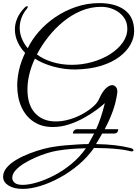

<svg xmlns="http://www.w3.org/2000/svg" viewBox="-66 -842 885 1238"><path d="M82 376Q23 376 -11.5 354Q-46 332 -46 298Q-46 266 -22 238Q2 210 40.5 187.5Q79 165 124.5 147.5Q170 130 213.5 118.5Q257 107 290 103Q321 98 358.5 95Q396 92 434.5 89.5Q473 87 504 87Q525 50 541 19H404Q404 7 412 -1Q420 -9 431 -9H554Q585 -77 606 -161L610 -177Q591 -159 556.5 -133.5Q522 -108 476.5 -82.5Q431 -57 379.5 -40Q328 -23 274 -23Q203 -23 151.5 -57Q100 -91 72.5 -151.5Q45 -212 45 -291Q45 -338 57 -391.5Q69 -445 96 -501Q65 -533 47.5 -572Q30 -611 30 -652Q30 -688 45 -723.5Q60 -759 92 -792Q101 -802 109 -802Q113 -802 113 -798Q113 -792 106 -784Q83 -756 72 -725Q61 -694 61 -663Q61 -628 74.5 -594Q88 -560 113 -531Q139 -586 184.5 -638Q230 -690 291 -731.5Q352 -773 424 -797.5Q496 -822 574 -822Q678 -822 738.5 -777Q799 -732 799 -641Q799 -598 775.5 -555Q752 -512 704.5 -476Q657 -440 586.5 -418Q516 -396 423 -394Q350 -393 279 -412.5Q208 -432 159 -464Q134 -411 122.5 -360.5Q111 -310 111 -266Q111 -165 160.5 -112Q210 -59 293 -59Q338 -59 383.5 -72.5Q429 -86 468 -108Q507 -130 534.5 -154.5Q562 -179 571 -200Q594 -252 616.5 -272.5Q639 -293 657 -293Q672 -293 682.5 -279.5Q693 -266 690 -243Q682 -183 661.5 -126Q641 -69 609 -9H696Q696 19 669 19H593Q584 35 574 52Q564 69 553 87Q621 88 675.5 94.5Q730 101 774 112Q786 115 790.5 119.5Q795 124 795 127Q795 134 783 134Q777 134 766 131Q743 125 705 120.5Q667 116 623.5 114Q580 112 540 112Q498 172 440.5 220.5Q383 269 318.5 304Q254 339 192.5 357.5Q131 376 82 376ZM396 -424Q464 -424 528 -442Q592 -460 643 -492Q694 -524 724.5 -566.5Q755 -609 755 -657Q755 -701 730.5 -732.5Q706 -764 668 -781Q630 -798 587 -798Q519 -798 457 -772Q395 -746 342 -702.5Q289 -659 245.5 -604Q202 -549 172 -491Q213 -460 271.5 -442Q330 -424 396 -424ZM80 350Q119 350 172 334.5Q225 319 283 289Q341 259 394.5 215Q448 171 488 114Q440 115 393.5 118.5Q347 122 301 130Q276 134 239.5 145Q203 156 164 173Q125 190 90.5 211Q56 232 34.5 256Q13 280 13 305Q13 323 28.5 336.5Q44 350 80 350Z"/></svg>

Font: Great Vibes
Style: Regular
Weight: 400
Designer: Robert E. Leuschke, Viktoriya Grabowska, Viviana Monsalve, Eben Sorkin
Foundry: Robert E. Leuschke
Version: Version 1.103; ttfautohint (v1.8.4.7-5d5b)